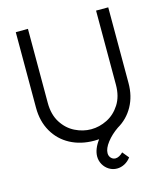

<svg xmlns="http://www.w3.org/2000/svg" viewBox="-133 -820 967 1127"><g transform="rotate(-15 351.0 -256.0)"><path d="M558 -720H632V-260Q632 -180.5 598 -119.2Q564 -58 503.5 -23Q462 5.5 434.2 41.5Q406.5 77.5 406.5 106Q406.5 124 417.8 135.8Q429 147.5 444.5 147.5Q455.5 147.5 467.8 141Q480 134.5 490.5 123.5L522.5 162.5Q506 184.5 483.8 196Q461.5 207.5 438 207.5Q412 207.5 390 194Q368 180.5 355.2 157.8Q342.5 135 342.5 109.5Q342.5 64.5 380 14Q361 15 351 15Q269 15 205.2 -19Q141.5 -53 105.8 -115.5Q70 -178 70 -260V-719.5L144 -720V-269.5Q144 -199 175 -150.2Q206 -101.5 253.8 -78Q301.5 -54.5 351 -54.5Q401 -54.5 448.5 -78.2Q496 -102 527 -150.5Q558 -199 558 -269.5Z"/></g></svg>

Font: CCSD_manrope
Style: Regular
Weight: 400
Designer: Mikhail Sharanda
Foundry: Mikhail Sharanda
Version: Version 4.503